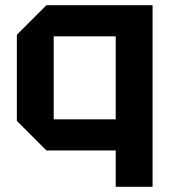

<svg xmlns="http://www.w3.org/2000/svg" viewBox="-20 -580 660 740"><path d="M568 -560V140H426V0H159L45 -114V-446L159 -560ZM426 -440H187V-120H426Z"/></svg>

Font: Tektur SemiBold
Style: Regular
Weight: 600
Designer: Adam Jagosz
Foundry: Adam Jagosz
Version: Version 1.005;gftools[0.9.30]